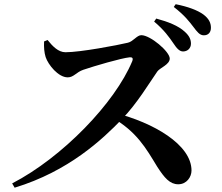

<svg xmlns="http://www.w3.org/2000/svg" viewBox="-20 -856 1040 900"><path d="M838.1 -614.8C859.5 -614.8 875.1 -630.3 875.1 -651.1C875.1 -670.4 867.8 -687.9 846.1 -707.3C815.4 -735.6 768 -754 712.4 -769L702.5 -754.8C749.6 -715.4 773.7 -680.9 792.8 -652.9C808.7 -628.8 821.6 -614.8 838.1 -614.8ZM37 3.7 48.6 23.8C302.8 -53.5 460.6 -203.3 551.4 -297.2C623.4 -371.8 679.9 -467.2 717.5 -521C729.1 -537.9 775.7 -553.1 775.7 -581.5C775.7 -614.1 684.9 -691.1 642.4 -691.1C621.7 -691.1 604.4 -661.5 579.5 -655.8C531.8 -644.2 356.4 -611.1 287 -611.1C253.2 -611.1 225.8 -639.9 203.1 -668.5L186.6 -661.7C185.3 -634.4 187.4 -609.3 193.9 -588.6C205.9 -552.3 253.1 -493.4 297.3 -493.4C325.8 -493.4 337.1 -517.4 370.2 -528.8C420.4 -545.9 548.4 -583.7 588.6 -587.5C599.6 -588.1 605.6 -583.9 599.8 -568.9C518.6 -373.4 272.7 -118.3 37 3.7ZM815.6 7.8C854.9 7.8 877.7 -26.3 877.7 -56.6C877.7 -178 699.5 -281.3 517.5 -327.1L501.6 -307.2C621.1 -239.9 664.8 -160.1 716.8 -74.8C750.7 -22.3 776.1 7.8 815.6 7.8ZM935.5 -690.5C956.3 -690.5 968.7 -704.1 968.7 -725.7C968.7 -748.6 959.4 -768.3 933.9 -787.7C905.8 -808.4 860.3 -825 803.5 -836.3L794.6 -823.4C846.8 -783 867.7 -754.1 885.4 -731.3C904.4 -706.1 916.2 -690.5 935.5 -690.5Z"/></svg>

Font: Source Han Serif CN VF
Style: Regular
Weight: 250
Designer: Ryoko NISHIZUKA 西塚涼子 (kana & ideographs); Frank Grießhammer (Latin, Greek & Cyrillic); Wenlong ZHANG 张文龙 (bopomofo); San
Foundry: Adobe
Version: Version 2.002;hotconv 1.1.0;makeotfexe 2.6.0